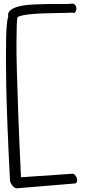

<svg xmlns="http://www.w3.org/2000/svg" viewBox="-20 -926 478 1058"><path d="M35.2 69.3Q26.4 -96.7 21.5 -223.1Q16.6 -349.6 14.6 -443.8Q12.7 -538.1 12.7 -603.5Q12.7 -668.9 13.7 -711.9Q14.6 -754.9 16.6 -778.8Q18.6 -802.7 20.5 -814.5Q22.5 -826.2 23.9 -829.6Q25.4 -833 25.4 -834Q20.5 -857.4 39.1 -871.1Q57.6 -884.8 89.8 -892.1Q122.1 -899.4 163.6 -901.4Q205.1 -903.3 245.6 -903.8Q286.1 -904.3 321.8 -903.8Q357.4 -903.3 378.9 -906.2Q391.6 -904.3 397 -894.5Q402.3 -884.8 400.9 -874.5Q399.4 -864.3 393.6 -857.9Q387.7 -851.6 378.9 -856.4Q369.1 -855.5 345.7 -855Q322.3 -854.5 292 -854Q261.7 -853.5 227.5 -852.5Q193.4 -851.6 163.1 -849.1Q132.8 -846.7 109.4 -842.3Q85.9 -837.9 76.2 -831.1Q76.2 -830.1 74.7 -820.8Q73.2 -811.5 72.3 -781.7Q71.3 -752 70.8 -694.3Q70.3 -636.7 72.8 -539.6Q75.2 -442.4 80.6 -297.9Q85.9 -153.3 95.7 50.8L381.8 31.2Q386.7 31.2 393.1 38.1Q399.4 44.9 402.8 54.2Q406.2 63.5 404.8 72.8Q403.3 82 392.6 85L77.1 111.3Q69.3 113.3 62 108.9Q54.7 104.5 48.8 97.2Q43 89.8 39.1 82Q35.2 74.2 35.2 69.3Z"/></svg>

Font: Shadows Into Light Two
Style: Regular
Weight: 400
Designer: Kimberly Geswein
Foundry: Kimberly Geswein
Version: Version 1.003 2012